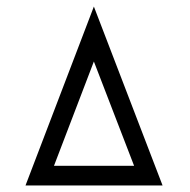

<svg xmlns="http://www.w3.org/2000/svg" viewBox="-20 -617 580 587"><path d="M145 -110H390L267 -429ZM58 -50 267 -597 477 -50Z"/></svg>

Font: 3270 Nerd Font Mono
Style: Regular
Weight: 400
Monospace: yes
Version: Version 3.0.1;Nerd Fonts 3.0.0